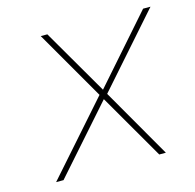

<svg xmlns="http://www.w3.org/2000/svg" viewBox="-84 -617 713 703"><g transform="rotate(-15 272.5 -265.5)"><path d="M436 0 289 -254 129 -531H154L305 -271L461 0ZM45 0 287 -274 294 -250 73 0ZM305 -259 298 -282 517 -531H545Z"/></g></svg>

Font: Exo Thin Thin
Style: Italic
Weight: 250
Italic angle: -9°
Version: Version 2.000